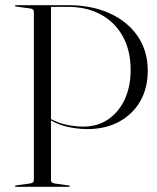

<svg xmlns="http://www.w3.org/2000/svg" viewBox="-20 -720 606 740"><path d="M549.5 -447.5Q549.5 -379.5 520 -329Q490.5 -278.5 438.2 -250.5Q386 -222.5 317 -222.5Q274 -222.5 232.2 -233.2Q190.5 -244 154.5 -269.5L156.5 -273.5Q179.5 -257.5 204.5 -248.5Q229.5 -239.5 254.2 -235.8Q279 -232 300 -232Q356 -232 397 -260Q438 -288 460.8 -337.2Q483.5 -386.5 483.5 -450Q483.5 -525.5 453.2 -580Q423 -634.5 368.8 -664Q314.5 -693.5 242.5 -693.5H176.5V-25Q176.5 -20.5 179.8 -17.5Q183 -14.5 189.5 -13L245.5 -5Q247.5 -4.5 248.5 -4.2Q249.5 -4 249.5 -2.5Q249.5 -1.5 248.5 -0.8Q247.5 0 246 0H42Q40 0 38.8 -0.8Q37.5 -1.5 37.5 -2.5Q37.5 -4.5 41.5 -5.5L97 -13Q104 -14.5 107.2 -17.5Q110.5 -20.5 110.5 -25V-674.5Q110.5 -679.5 107.5 -682.8Q104.5 -686 98.5 -687L41 -695Q37.5 -695 37.5 -697.5Q37.5 -698.5 38.8 -699.2Q40 -700 42 -700H242.5Q333.5 -700 402.5 -668.8Q471.5 -637.5 510.5 -580.8Q549.5 -524 549.5 -447.5Z"/></svg>

Font: Fraunces 120pt Light
Style: Regular
Weight: 300
Version: Version 1.000;[b76b70a41]